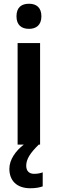

<svg xmlns="http://www.w3.org/2000/svg" viewBox="-20 -772 308 1025"><path d="M135 -752C95 -752 68 -733 68 -685C68 -638 95 -618 135 -618C173 -618 201 -638 201 -685C201 -732 174 -752 135 -752ZM120 113C120 77 142 44 187 0H194V-542H74V0H107C64 33 30 80 30 129C30 192 69 233 142 233C170 233 191 229 208 223V148C198 152 182 156 162 156C136 156 120 141 120 113Z"/></svg>

Font: Noto Sans Kannada SemiCondensed SemiBold
Style: Regular
Weight: 600
Width: 4
Designer: Jelle Bosma - Monotype Design Team
Foundry: Monotype Imaging Inc.
Version: Version 2.005